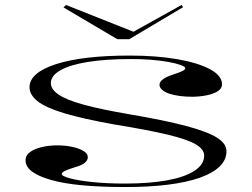

<svg xmlns="http://www.w3.org/2000/svg" viewBox="-20 -739 1017 774"><path d="M485 15Q387 15 312 8Q237 1 186 -13.5Q135 -28 109 -47.5Q83 -67 83 -93Q83 -113 101 -126Q119 -139 148 -146Q177 -153 211 -153Q243 -153 271 -147Q299 -141 316.5 -130.5Q334 -120 334 -105Q334 -93 322 -83Q310 -73 289 -67Q256 -57 242.5 -50.5Q229 -44 229 -38Q229 -29 262.5 -20Q296 -11 353.5 -5Q411 1 484 1Q582 1 653.5 -12Q725 -25 764 -50.5Q803 -76 803 -112Q803 -137 769.5 -157Q736 -177 657 -196Q578 -215 442 -237Q314 -260 239 -282.5Q164 -305 131.5 -331Q99 -357 99 -387Q99 -446 206 -480.5Q313 -515 504 -515Q610 -515 694 -500.5Q778 -486 826.5 -460Q875 -434 875 -399Q875 -382 857.5 -371Q840 -360 812 -354.5Q784 -349 753 -349Q729 -349 705.5 -352Q682 -355 663.5 -361Q645 -367 634 -376.5Q623 -386 623 -397Q623 -421 679 -439Q707 -448 717 -453.5Q727 -459 727 -464Q727 -470 708 -477Q689 -484 658 -489.5Q627 -495 588.5 -498Q550 -501 510 -501Q408 -501 335.5 -489.5Q263 -478 224 -456Q185 -434 185 -404Q185 -379 216.5 -357.5Q248 -336 317.5 -317Q387 -298 498 -279Q645 -254 731 -231Q817 -208 855 -184Q893 -160 893 -129Q893 -95 865.5 -68Q838 -41 785.5 -22.5Q733 -4 657 5.5Q581 15 485 15ZM712 -719 718 -710 501 -581H453L236 -709L246 -719L518 -611Z"/></svg>

Font: Kalnia Expanded Light
Style: Regular
Weight: 300
Width: 7
Designer: Frida Medrano
Foundry: Frida Medrano
Version: Version 1.105